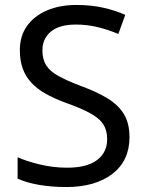

<svg xmlns="http://www.w3.org/2000/svg" viewBox="-20 -744 589 774"><path d="M502 -191Q502 -96 433 -43Q364 10 247 10Q187 10 136 1Q85 -8 51 -24V-110Q87 -94 140.5 -81Q194 -68 251 -68Q331 -68 371.5 -99Q412 -130 412 -183Q412 -218 397 -242Q382 -266 345.5 -286.5Q309 -307 244 -330Q198 -347 163.5 -366.5Q129 -386 106 -411Q83 -436 71.5 -468Q60 -500 60 -542Q60 -599 89 -639.5Q118 -680 169.5 -702Q221 -724 288 -724Q347 -724 396 -713Q445 -702 485 -684L457 -607Q420 -623 376.5 -634Q333 -645 286 -645Q219 -645 185 -616.5Q151 -588 151 -541Q151 -505 166 -481Q181 -457 215 -438Q249 -419 307 -397Q370 -374 413.5 -347.5Q457 -321 479.5 -284Q502 -247 502 -191Z"/></svg>

Font: Noto Sans Ol Chiki
Style: Regular
Weight: 400
Designer: Monotype Design Team, Lewis McGuffie
Foundry: Monotype Imaging Inc.
Version: Version 2.003